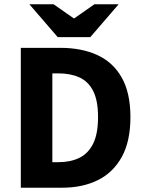

<svg xmlns="http://www.w3.org/2000/svg" viewBox="-20 -875 675 895"><path d="M77 0V-652H261Q361 -652 434.5 -618Q508 -584 548 -512.5Q588 -441 588 -329Q588 -217 548 -144Q508 -71 436.5 -35.5Q365 0 270 0ZM224 -119H252Q308 -119 349.5 -139Q391 -159 414 -205Q437 -251 437 -329Q437 -407 414 -451.5Q391 -496 349.5 -514.5Q308 -533 252 -533H224ZM249 -702 117 -855H230L323 -790H327L420 -855H533L401 -702Z"/></svg>

Font: Source Sans 3 ExtraLight
Style: Bold
Weight: 700
Version: Version 3.052;hotconv 1.1.0;makeotfexe 2.6.0